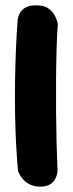

<svg xmlns="http://www.w3.org/2000/svg" viewBox="-20 -519 270 714"><path d="M123 175Q101 173 86.5 164.5Q72 156 63 144.5Q54 133 50.5 125Q47 117 47 117Q43 74 40 19Q37 -36 36 -97.5Q35 -159 36 -221Q37 -283 39.5 -341Q42 -399 46 -448Q46 -448 48 -456Q50 -464 56.5 -474.5Q63 -485 78 -492.5Q93 -500 117 -499Q144 -499 159.5 -488Q175 -477 182.5 -463.5Q190 -450 192.5 -440Q195 -430 195 -430Q192 -391 190.5 -338Q189 -285 188.5 -225Q188 -165 188.5 -103.5Q189 -42 190.5 15Q192 72 194 118Q194 118 192.5 127Q191 136 184.5 148Q178 160 163.5 168Q149 176 123 175Z"/></svg>

Font: Sour Gummy
Style: Bold
Weight: 700
Designer: Stefie Justprince
Foundry: Eifetstype
Version: Version 1.000